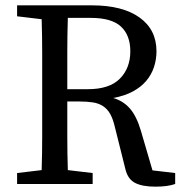

<svg xmlns="http://www.w3.org/2000/svg" viewBox="-20 -689 691 719"><path d="M309 -355Q390 -355 429 -394.5Q468 -434 468 -497Q468 -557 433 -589.5Q398 -622 320 -622H234Q232 -557 232 -492.5Q232 -428 232 -355ZM636 -41V0Q622 5 603.5 7.5Q585 10 562 10Q513 10 486 -4Q459 -18 450 -54L410 -214Q403 -244 392.5 -262.5Q382 -281 366 -291.5Q350 -302 328 -305.5Q306 -309 276 -309H232Q232 -241 232 -178Q232 -115 234 -52L327 -41V0H44V-41L136 -52Q138 -115 138 -179.5Q138 -244 138 -310V-359Q138 -424 138 -488Q138 -552 136 -617L44 -628V-669H324Q439 -669 502.5 -623.5Q566 -578 566 -497Q566 -466 556.5 -437.5Q547 -409 527.5 -386Q508 -363 477.5 -346.5Q447 -330 404 -322Q442 -311 467 -282Q492 -253 508 -198L551 -51Z"/></svg>

Font: SourceSerifPro
Style: Book
Weight: 400
Designer: Frank Grießhammer
Foundry: Adobe Systems Incorporated
Version: Version 1.014;PS Version 1.0;hotconv 1.0.73;makeotf.lib2.5.5